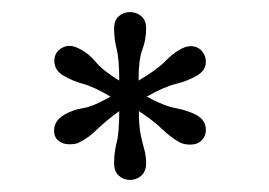

<svg xmlns="http://www.w3.org/2000/svg" viewBox="-20 -739 446 318"><path d="M195.5 -441Q184.5 -441 176.8 -448Q169 -455 169 -468.5Q169 -486.5 173.2 -502.8Q177.5 -519 177.5 -555Q155.5 -539 141.2 -525Q127 -511 112 -503.5Q107.5 -501 103 -500.5Q98.5 -500 95 -500Q84 -500 76.8 -506Q69.5 -512 69.5 -522.5Q69.5 -539 86.5 -549Q100 -557 117.2 -559.8Q134.5 -562.5 163 -579Q135 -595.5 118 -600Q101 -604.5 85.5 -613.5Q70 -622.5 70 -638Q70 -649.5 77.8 -656.2Q85.5 -663 95 -663Q103 -663 113 -657.5Q127.5 -650 138.8 -636.2Q150 -622.5 177.5 -605.5Q177.5 -641.5 173.2 -657.8Q169 -674 169 -692Q169 -705.5 176.8 -712.2Q184.5 -719 195.5 -719Q206 -719 214 -712.2Q222 -705.5 222 -692Q222 -673 215.8 -657Q209.5 -641 209.5 -605.5Q240 -623.5 252.8 -636.8Q265.5 -650 279 -657.5Q288 -662.5 296 -662.5Q307 -662.5 314 -654.8Q321 -647 321 -636.5Q321 -622 305 -613Q288.5 -604 270.5 -599.8Q252.5 -595.5 223 -579Q251.5 -563.5 270.5 -560Q289.5 -556.5 304.5 -549Q321 -540 321 -524Q321 -513.5 314 -506.5Q307 -499.5 295.5 -499.5Q291 -499.5 286.5 -500.2Q282 -501 277 -503.5Q261.5 -512.5 248.2 -525.5Q235 -538.5 210 -555Q210 -530.5 213 -516.2Q216 -502 219 -491.5Q222 -481 222 -468.5Q222 -455 214 -448Q206 -441 195.5 -441Z"/></svg>

Font: Imbue 10pt SemiBold
Style: Regular
Weight: 600
Designer: Tyler Finck
Foundry: Etcetera Type Company
Version: Version 1.102; ttfautohint (v1.8.3)